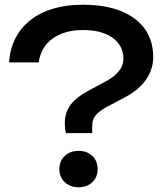

<svg xmlns="http://www.w3.org/2000/svg" viewBox="-20 -784 693 812"><path d="M254 -262Q254 -309 279 -341.5Q304 -374 357 -402L433 -443Q464 -460 483 -483.5Q502 -507 502 -535Q502 -591 456.5 -624Q411 -657 331 -657Q252 -657 202 -620.5Q152 -584 144 -520H18Q27 -635 109.5 -699.5Q192 -764 331 -764Q471 -764 549.5 -705Q628 -646 628 -542Q628 -492 598 -448Q568 -404 511 -374L430 -331Q401 -315 385.5 -297.5Q370 -280 370 -253V-221H259Q256 -232 255 -242Q254 -252 254 -262ZM312 8Q277 8 254 -13.5Q231 -35 231 -69Q231 -103 254 -124.5Q277 -146 312 -146Q348 -146 370.5 -124.5Q393 -103 393 -69Q393 -35 370.5 -13.5Q348 8 312 8Z"/></svg>

Font: Bounded
Style: Regular
Weight: 400
Designer: Vlad Churkin
Version: Version 1.0